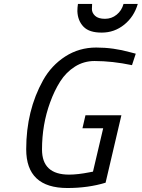

<svg xmlns="http://www.w3.org/2000/svg" viewBox="-20 -943 718 973"><path d="M321.8 9.8Q112.8 9.8 112.8 -186.5Q112.8 -382.8 198.2 -536.1Q240.2 -611.3 310.5 -656.7Q380.9 -702.1 467.8 -702.1Q554.7 -702.1 640.1 -678.2L668 -670.9L648.9 -612.8Q548.8 -633.8 459 -633.8Q404.8 -633.8 359.9 -605.5Q314.9 -577.1 285.2 -530.3Q255.4 -483.4 233.9 -423.8Q192.9 -312 192.9 -185.1Q192.9 -58.1 330.1 -58.1Q374 -58.1 433.1 -69.8L451.2 -73.2L502.9 -293H397.9L413.1 -358.9H595.2L515.1 -17.1Q426.8 9.8 321.8 9.8ZM512.2 -847.7Q545.9 -847.7 571.3 -868.7Q596.7 -889.2 606 -922.9H678.2Q659.2 -857.9 609.4 -817.9Q559.6 -777.8 496.1 -777.8Q432.6 -777.3 403.3 -807.6Q374 -837.9 372.1 -886.2Q372.1 -904.3 375 -922.9H446.8Q445.8 -916 445.8 -897Q445.8 -877.9 461.9 -862.8Q478 -847.7 512.2 -847.7Z"/></svg>

Font: TitilliumWeb-Italic
Style: Italic
Weight: 400
Italic angle: -13°
Version: Version 1.001;PS 57.000;hotconv 1.0.70;makeotf.lib2.5.55311